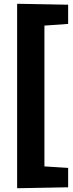

<svg xmlns="http://www.w3.org/2000/svg" viewBox="-20 -886 389 1020"><path d="M342 109 71 114V-866L342 -861V-759L216 -750V-2L342 6Z"/></svg>

Font: Bitter Pro ExtraBold
Style: Regular
Weight: 800
Designer: Sol Matas, and Bitter project Authors
Foundry: Sol Matas
Version: Version 1.010